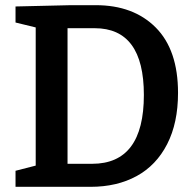

<svg xmlns="http://www.w3.org/2000/svg" viewBox="-20 -722 754 742"><path d="M350 -702Q496 -702 582 -615.5Q668 -529 668 -363Q668 -247 626 -165Q584 -83 508 -41.5Q432 0 330 0H40V-62L118 -82V-616L40 -635V-697L254 -702ZM336 -89Q536 -89 536 -355Q536 -613 346 -613H241V-89Z"/></svg>

Font: Bitter Pro SemiBold
Style: Regular
Weight: 600
Designer: Sol Matas, and Bitter project Authors
Foundry: Sol Matas
Version: Version 1.010